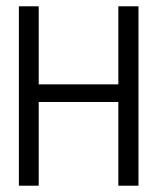

<svg xmlns="http://www.w3.org/2000/svg" viewBox="-20 -595 505 610"><path d="M103 -5H40V-575H103V-327H356V-575H420V-5H356V-271H103Z"/></svg>

Font: Charger Pro
Style: Lit
Weight: 300
Designer: Jasper
Foundry: Cannot Into Space Fonts
Version: Version 1.09